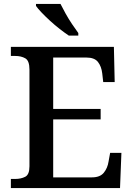

<svg xmlns="http://www.w3.org/2000/svg" viewBox="-20 -951 673 971"><path d="M35 0V-46H57Q86 -46 107.5 -57Q129 -68 129 -110V-599Q129 -644 108 -656Q87 -668 57 -668H35V-714H556L560 -536H502L497 -580Q493 -615 475.5 -637.5Q458 -660 417 -660H249V-400H489V-347H249V-54H445Q486 -54 505 -77.5Q524 -101 529 -134L537 -178H594L587 0ZM328 -771Q307 -785 282 -804.5Q257 -824 233 -846Q209 -868 190 -888Q171 -908 162 -921V-931H286Q297 -909 312 -882Q327 -855 344.5 -829Q362 -803 376 -784V-771Z"/></svg>

Font: Noto Naskh Arabic Medium
Style: Regular
Weight: 500
Designer: Monotype Design Team, David Williams, Mohamad Dakak and Nizar Qandah
Foundry: Monotype Imaging Inc.
Version: Version 2.016